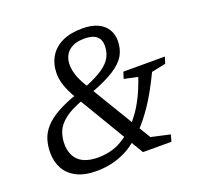

<svg xmlns="http://www.w3.org/2000/svg" viewBox="-124 -838 1017 983"><g transform="rotate(-20 384.5 -346.0)"><path d="M509.5 -107.5 479.5 -82Q440.5 -46 399.8 -26Q359 -6 319.2 2Q279.5 10 242.5 10Q176 10 133.2 -12Q90.5 -34 69.8 -72Q49 -110 49 -158.5Q49 -196.5 59 -229.5Q69 -262.5 95 -292Q121 -321.5 167.8 -347.8Q214.5 -374 288 -398.5L336 -415.5Q399.5 -441 435 -465.5Q470.5 -490 485 -518Q499.5 -546 499.5 -580Q499.5 -613 478.2 -631Q457 -649 413.5 -649Q372 -649 346.2 -635.5Q320.5 -622 308.5 -599.5Q296.5 -577 296.5 -549Q296.5 -520 307 -489.2Q317.5 -458.5 338.5 -424L558.5 -59.5L661.5 -36.5L651.5 0H496.5L274.5 -371.5Q256 -402.5 243.5 -429Q231 -455.5 224.8 -479.8Q218.5 -504 218.5 -527.5Q218.5 -580 241.8 -619.2Q265 -658.5 309.8 -680Q354.5 -701.5 419.5 -701.5Q470.5 -701.5 504 -685.8Q537.5 -670 554 -642.5Q570.5 -615 570.5 -580.5Q570.5 -537.5 551.5 -503Q532.5 -468.5 484.5 -437.5Q436.5 -406.5 350 -374.5L301 -357.5Q230.5 -332.5 194 -303.8Q157.5 -275 145 -243.5Q132.5 -212 132.5 -176.5Q132.5 -118 167.2 -85.2Q202 -52.5 274 -52.5Q317 -52.5 359.5 -66.2Q402 -80 448 -118.5L476.5 -142.5Q500 -167.5 521.8 -197.8Q543.5 -228 564.5 -269.8Q585.5 -311.5 605.5 -370L531.5 -386L543 -421.5H769L758 -386L680.5 -370Q636 -276.5 594.2 -214Q552.5 -151.5 509.5 -107.5Z"/></g></svg>

Font: Newsreader 11pt
Style: Italic
Weight: 400
Italic angle: -17°
Version: Version 1.003